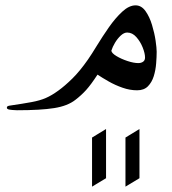

<svg xmlns="http://www.w3.org/2000/svg" viewBox="-20 -340 647 724"><path d="M570.8 -145Q570.8 -125.5 568.8 -100.6Q566.9 -75.7 559.8 -52.7Q552.7 -29.8 537.8 -14.6Q522.9 0.5 497.1 0.5Q469.7 0.5 441.9 -9.3Q414.1 -19 389.6 -33Q365.2 -46.9 347.7 -58.6Q323.2 -21 304.9 -0.7Q286.6 19.5 264.2 36.6Q234.9 59.6 184.3 67.6Q133.8 75.7 43.9 75.7Q36.6 75.7 26.1 74.7Q15.6 73.7 11.2 72.3Q5.9 70.3 5.9 66.4Q5.9 63 7.8 61.3Q9.8 59.6 14.6 58.6Q67.9 50.8 99.4 44.9Q130.9 39.1 152.8 29.5Q174.8 20 200.2 1.5Q224.6 -16.1 252.9 -43.9Q281.2 -71.8 311.5 -115.2Q325.2 -134.8 345.7 -168.5Q366.2 -202.1 390.6 -237.1Q415 -272 440.9 -295.9Q466.8 -319.8 491.2 -319.8Q513.2 -319.8 528.6 -298.3Q543.9 -276.9 553.2 -246.1Q562.5 -215.3 566.7 -187Q570.8 -158.7 570.8 -145ZM526.9 -123Q526.9 -138.7 518.1 -160.9Q509.3 -183.1 494.1 -200.2Q479 -217.3 459.5 -217.3Q447.8 -217.3 435.5 -206.1Q423.3 -194.8 413.8 -179Q404.3 -163.1 399.9 -148.9Q400.9 -139.6 418.9 -128.7Q437 -117.7 460.7 -109.9Q484.4 -102.1 501.5 -102.1Q512.2 -102.1 519.5 -107.2Q526.9 -112.3 526.9 -123ZM379.9 332 327.1 363.8V178.7L379.9 146.5ZM505.9 332 453.1 363.8V178.7L505.9 146.5Z"/></svg>

Font: Rohingya Solluk
Style: Regular
Weight: 400
Designer: SIL International
Foundry: SIL International
Version: Version 1.001